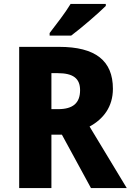

<svg xmlns="http://www.w3.org/2000/svg" viewBox="-20 -951 661 971"><path d="M515 -921V-931H337C310 -886 264 -827 231 -784V-771H340C391 -809 478 -884 515 -921ZM279 -714H77V0H240V-270H293L440 0H621L433 -311C503 -349 551 -411 551 -502C551 -644 463 -714 279 -714ZM272 -581C349 -581 385 -555 385 -495C385 -430 349 -399 274 -399H240V-581Z"/></svg>

Font: Noto Sans Gurmukhi UI SemiCondensed ExtraBold
Style: Regular
Weight: 800
Width: 4
Designer: Jelle Bosma - Monotype Design Team
Foundry: Monotype Imaging Inc.
Version: Version 2.004